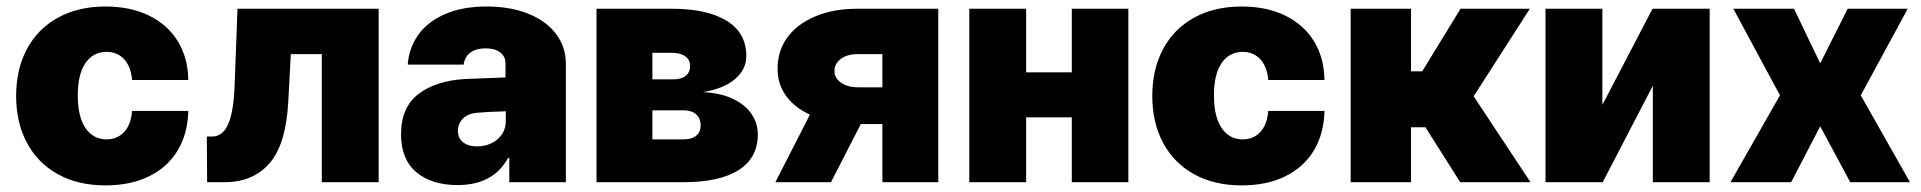

<svg xmlns="http://www.w3.org/2000/svg" viewBox="-20 -557 5873 587"><path d="M29.3 -263.7Q29.3 -345.2 62.3 -407Q95.2 -468.8 157 -502.9Q218.8 -537.1 302.7 -537.1Q378.4 -537.1 435.3 -509.5Q492.2 -481.9 523.4 -431.2Q554.7 -380.4 555.7 -312.5H383.8Q380.4 -353.5 359.4 -376Q338.4 -398.4 305.7 -398.4Q265.1 -398.4 241.5 -364.5Q217.8 -330.6 217.8 -265.6Q217.8 -199.7 241.5 -165.3Q265.1 -130.9 305.7 -130.9Q338.4 -130.9 359.4 -153.3Q380.4 -175.8 383.8 -217.8H555.7Q554.2 -148.9 523.4 -97.4Q492.7 -45.9 436 -18.1Q379.4 9.8 302.7 9.8Q218.8 9.8 157 -24.4Q95.2 -58.6 62.3 -120.4Q29.3 -182.1 29.3 -263.7Z M612.3 -139.6H628.9Q660.6 -139.6 677.5 -177.2Q694.3 -214.8 697.3 -295.9L706.1 -530.3H1137.7V0H963.9V-391.6H869.1L861.3 -246.1Q854.5 -116.2 804.2 -58.1Q753.9 0 667 0H613.3Z M1401.4 -315.4 1525.4 -320.3V-363.3Q1525.4 -384.8 1508.8 -397Q1492.2 -409.2 1464.8 -409.2Q1436 -409.2 1418.5 -396.5Q1400.9 -383.8 1397.5 -359.4H1226.6Q1230 -409.2 1258.1 -449.5Q1286.1 -489.7 1339.4 -513.4Q1392.6 -537.1 1467.8 -537.1Q1540.5 -537.1 1595.5 -514.9Q1650.4 -492.7 1680.2 -452.9Q1710 -413.1 1710 -362.3V0H1537.1V-74.2H1533.2Q1488.3 8.8 1378.9 8.8Q1299.8 8.8 1252.9 -30.5Q1206.1 -69.8 1206.1 -146.5Q1206.1 -229 1259.3 -269.5Q1312.5 -310.1 1401.4 -315.4ZM1438.5 -109.4Q1461.9 -109.4 1482.2 -118.9Q1502.4 -128.4 1514.6 -146.5Q1526.9 -164.6 1526.4 -188.5V-216.8Q1468.3 -215.3 1434.6 -211.9Q1409.7 -209 1394.8 -193.8Q1379.9 -178.7 1379.9 -157.2Q1379.9 -134.3 1396 -121.8Q1412.1 -109.4 1438.5 -109.4Z M1803.7 -530.3H2034.2Q2141.6 -530.3 2201.7 -493.4Q2261.7 -456.5 2261.7 -385.7Q2261.7 -344.7 2227.1 -315.2Q2192.4 -285.6 2128.9 -275.4Q2185.1 -272.5 2222.7 -253.9Q2260.3 -235.4 2278.6 -207Q2296.9 -178.7 2296.9 -146.5Q2296.9 -74.7 2238.8 -37.4Q2180.7 0 2070.3 0H1803.7ZM2122.1 -173.8Q2122.1 -195.3 2108.2 -207.5Q2094.2 -219.7 2070.3 -219.7H1974.6V-130.9H2070.3Q2094.7 -130.9 2108.4 -142.1Q2122.1 -153.3 2122.1 -173.8ZM2089.8 -355.5Q2089.8 -374.5 2075 -385Q2060.1 -395.5 2034.2 -395.5H1974.6V-314.5H2040Q2063.5 -314.5 2076.7 -325.4Q2089.8 -336.4 2089.8 -355.5Z M2677.7 -177.7H2611.8L2520.5 0H2350.6L2456.1 -206.5Q2408.2 -228.5 2382.6 -264.9Q2356.9 -301.3 2357.4 -346.7Q2356.9 -400.4 2386.7 -441.9Q2416.5 -483.4 2472.2 -506.8Q2527.8 -530.3 2601.6 -530.3H2848.6V0H2677.7ZM2605.5 -290H2677.7V-391.6H2601.6Q2578.6 -391.6 2562.5 -384Q2546.4 -376.5 2538.6 -364.5Q2530.8 -352.5 2531.2 -339.8Q2530.8 -327.1 2539.1 -315.7Q2547.4 -304.2 2564.2 -297.1Q2581.1 -290 2605.5 -290Z M3117.2 -335.9H3256.8V-530.3H3429.7V0H3256.8V-198.2H3117.2V0H2943.4V-530.3H3117.2Z M3502.9 -263.7Q3502.9 -345.2 3535.9 -407Q3568.8 -468.8 3630.6 -502.9Q3692.4 -537.1 3776.4 -537.1Q3852.1 -537.1 3908.9 -509.5Q3965.8 -481.9 3997.1 -431.2Q4028.3 -380.4 4029.3 -312.5H3857.4Q3854 -353.5 3833 -376Q3812 -398.4 3779.3 -398.4Q3738.8 -398.4 3715.1 -364.5Q3691.4 -330.6 3691.4 -265.6Q3691.4 -199.7 3715.1 -165.3Q3738.8 -130.9 3779.3 -130.9Q3812 -130.9 3833 -153.3Q3854 -175.8 3857.4 -217.8H4029.3Q4027.8 -148.9 3997.1 -97.4Q3966.3 -45.9 3909.7 -18.1Q3853 9.8 3776.4 9.8Q3692.4 9.8 3630.6 -24.4Q3568.8 -58.6 3535.9 -120.4Q3502.9 -182.1 3502.9 -263.7Z M4109.4 -530.3H4293.9V-338.9H4328.1L4445.3 -530.3H4657.2L4485.4 -262.7L4659.2 0H4444.3L4337.9 -168H4293.9V0H4109.4Z M5032.2 -530.3H5207V0H5033.2V-294.9L4879.9 0H4705.1V-530.3H4878.9V-236.3Z M5544.9 -363.3 5628.9 -530.3H5812.5L5668.9 -265.6L5819.3 0H5636.7L5544.9 -170.9L5456.1 0H5270.5L5421.9 -265.6L5279.3 -530.3H5464.8Z"/></svg>

Font: Pretendard Std Black
Style: Regular
Weight: 900
Designer: Base glyphs from Inter by Rasmus Andersson; Hangeul glyphs from Noto Sans CJK(Source Han Sans) by Jang Soo-young and Kan
Foundry: Kil Hyung-jin
Version: Version 1.309